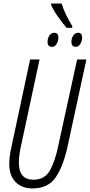

<svg xmlns="http://www.w3.org/2000/svg" viewBox="-20 -1048 505 1078"><path d="M385 -892 386 -901Q366 -934 350.5 -966Q335 -998 326 -1028H267V-1020Q280 -990 307 -952Q334 -914 354 -892ZM441 -837Q441 -864 419 -864Q401 -864 391 -848Q381 -832 381 -813Q381 -785 405 -785Q421 -785 431 -801.5Q441 -818 441 -837ZM308 -837Q308 -864 285 -864Q267 -864 257 -848Q247 -832 247 -813Q247 -785 272 -785Q288 -785 298 -801.5Q308 -818 308 -837ZM359 -224 465 -714H413L307 -229Q287 -134 257.5 -86.5Q228 -39 168 -39Q86 -39 86 -134Q86 -170 95 -215L202 -714H149L43 -217Q32 -167 32 -128Q32 -62 67.5 -26Q103 10 162 10Q251 10 293.5 -53.5Q336 -117 359 -224Z"/></svg>

Font: Noto Sans Display Condensed Light
Style: Italic
Weight: 300
Width: 3
Designer: Monotype Design team
Foundry: Monotype Imaging Inc.
Version: 1.000